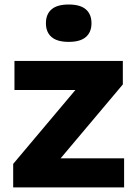

<svg xmlns="http://www.w3.org/2000/svg" viewBox="-20 -810 586 830"><path d="M37 0V-101.5L306 -421H42.5V-546.5H511V-445L242 -125.5H516.5V0ZM277 -629Q227 -629 202.8 -650Q178.5 -671 178.5 -709.5Q178.5 -748.5 202.8 -769.5Q227 -790.5 277 -790.5Q327 -790.5 351.2 -769.5Q375.5 -748.5 375.5 -709.5Q375.5 -671 351.2 -650Q327 -629 277 -629Z"/></svg>

Font: Encode Sans Semi Expanded
Style: Bold
Weight: 700
Width: 6
Designer: Multiple Designers
Foundry: Impallari Type
Version: Version 3.000; ttfautohint (v1.8.3) -l 8 -r 50 -G 200 -x 14 